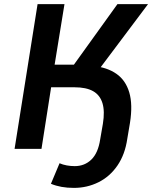

<svg xmlns="http://www.w3.org/2000/svg" viewBox="-20 -725 742 935"><path d="M340 190Q307 190 279.5 185Q252 180 228 170L270 70Q286 77 305 80.5Q324 84 344 84Q392 84 425 52Q458 20 468 -47L481 -122Q491 -183 479 -222.5Q467 -262 433.5 -281Q400 -300 342 -300H229L182 0H51L163 -705H294L246 -410H366L324 -388L552 -705H701L445 -364L433 -404Q502 -397 547 -365.5Q592 -334 609.5 -275Q627 -216 613 -127L600 -50Q589 27 552 81Q515 135 459.5 162.5Q404 190 340 190Z"/></svg>

Font: Nunito Sans 7pt SemiCondensed
Style: Bold Italic
Weight: 700
Width: 4
Italic angle: -9°
Designer: Vernon Adams
Foundry: Vernon Adams
Version: Version 3.101;gftools[0.9.27]